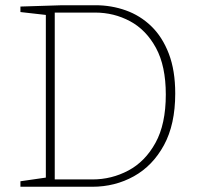

<svg xmlns="http://www.w3.org/2000/svg" viewBox="-20 -713 763 733"><path d="M345 -693Q405 -693 460 -673.5Q515 -654 557.5 -613Q600 -572 624.5 -508Q649 -444 649 -356Q649 -238 606 -159Q563 -80 491 -40Q419 0 332 0H58V-21L155 -35V-656L58 -667V-688L217 -693ZM333 -28Q406 -28 470 -62Q534 -96 573.5 -167.5Q613 -239 613 -352Q613 -461 575.5 -530Q538 -599 476.5 -632Q415 -665 343 -665H189V-28Z"/></svg>

Font: Bitter ExtraLight
Style: Regular
Weight: 200
Designer: Sol Matas, and Bitter project Authors
Foundry: Sol Matas
Version: Version 2.001